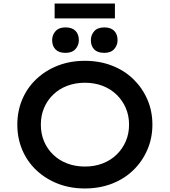

<svg xmlns="http://www.w3.org/2000/svg" viewBox="-20 -1056 961 1086"><path d="M460 10Q377 10 307.5 -17Q238 -44 186 -93Q134 -142 106 -208Q78 -274 78 -351Q78 -428 106 -494Q134 -560 186 -609Q238 -658 307.5 -685Q377 -712 460 -712Q543 -712 613 -685Q683 -658 734 -608.5Q785 -559 813.5 -493.5Q842 -428 842 -351Q842 -275 813.5 -209Q785 -143 734 -93.5Q683 -44 613 -17Q543 10 460 10ZM460 -114Q515 -114 560.5 -131.5Q606 -149 639.5 -181.5Q673 -214 691.5 -257Q710 -300 710 -351Q710 -402 691.5 -445Q673 -488 639.5 -520.5Q606 -553 560.5 -570.5Q515 -588 460 -588Q406 -588 360 -570.5Q314 -553 280.5 -520.5Q247 -488 229 -445Q211 -402 211 -351Q211 -300 229 -257Q247 -214 280.5 -181.5Q314 -149 360 -131.5Q406 -114 460 -114ZM570 -757Q532 -757 513 -776.5Q494 -796 494 -829Q494 -858 513 -879.5Q532 -901 570 -901Q607 -901 626 -881.5Q645 -862 645 -829Q645 -800 626 -778.5Q607 -757 570 -757ZM350 -757Q313 -757 294 -776.5Q275 -796 275 -829Q275 -858 294 -879.5Q313 -901 350 -901Q388 -901 407 -881.5Q426 -862 426 -829Q426 -800 407 -778.5Q388 -757 350 -757ZM289 -952V-1036H630V-952Z"/></svg>

Font: Lexend Exa Medium
Style: Regular
Weight: 500
Designer: Bonnie Shaver-Troup, Thomas Jockin
Foundry: Lexend
Version: Version 1.007